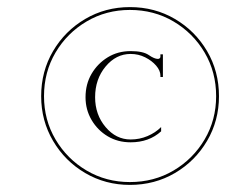

<svg xmlns="http://www.w3.org/2000/svg" viewBox="-20 -621 703 541"><path d="M96 -350Q96 -420 129.5 -477Q163 -534 220 -567.5Q277 -601 346 -601Q416 -601 473 -567.5Q530 -534 563.5 -477Q597 -420 597 -350Q597 -281 563.5 -224Q530 -167 473 -133.5Q416 -100 346 -100Q277 -100 220 -133.5Q163 -167 129.5 -224Q96 -281 96 -350ZM104 -350Q104 -283 136.5 -228Q169 -173 224 -140.5Q279 -108 346 -108Q414 -108 469 -140.5Q524 -173 556.5 -228Q589 -283 589 -350Q589 -418 556.5 -473Q524 -528 469 -560.5Q414 -593 346 -593Q279 -593 224 -560.5Q169 -528 136.5 -473Q104 -418 104 -350ZM432 -404V-408Q432 -422 420 -436Q408 -450 389 -459.5Q370 -469 348 -469Q307 -469 277.5 -433.5Q248 -398 248 -347Q248 -298 277.5 -263Q307 -228 348 -228Q373 -228 395.5 -237.5Q418 -247 434 -263V-251Q400 -220 348 -220Q312 -220 283.5 -237Q255 -254 238 -283Q221 -312 221 -347Q221 -384 238 -413Q255 -442 283.5 -459.5Q312 -477 348 -477Q383 -477 399 -466Q415 -455 425 -455Q430 -455 432 -460V-468H439V-404Z"/></svg>

Font: Ballet 16pt
Style: Regular
Weight: 400
Designer: Maximiliano R. Sproviero
Foundry: Omnibus-Type
Version: Version 1.100; ttfautohint (v1.8.3)